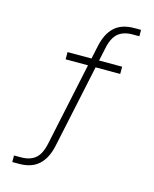

<svg xmlns="http://www.w3.org/2000/svg" viewBox="-131 -803 862 1077"><g transform="rotate(15 300.0 -264.5)"><path d="M552 -716V-679H513Q460 -679 429 -653Q398 -627 385 -564L369 -489H503V-447H360L257 38Q241 111 199.5 149Q158 187 86 187H46V149H86Q139 149 170 123Q201 97 214 34L316 -447H186V-489H325L342 -568Q358 -641 399 -678.5Q440 -716 513 -716Z"/></g></svg>

Font: MuliDisplayVN ExtraLight
Style: Regular
Weight: 200
Designer: Vernon Adams
Foundry: Vernon Adams
Version: Version 2.100